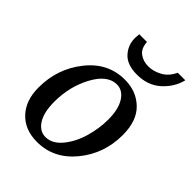

<svg xmlns="http://www.w3.org/2000/svg" viewBox="-204 -798 914 914"><g transform="rotate(45 252.5 -341.5)"><path d="M475 -300Q475 -175 398.5 -81.5Q322 12 209 12Q127 12 79 -39Q31 -90 31 -177Q31 -303 106.5 -398.5Q182 -494 296 -494Q373 -494 424 -445Q475 -396 475 -300ZM374 -304Q374 -373 349 -412Q324 -451 285 -451Q222 -451 177 -367.5Q132 -284 132 -182Q132 -110 157 -71.5Q182 -33 221 -33Q266 -33 302 -76.5Q338 -120 356 -181.5Q374 -243 374 -304ZM501 -695Q487 -637 439.5 -594Q392 -551 319 -551Q253 -551 221 -585.5Q189 -620 189 -668Q189 -675 191 -695H243Q245 -654 270 -635.5Q295 -617 329 -617Q364 -617 398 -636Q432 -655 450 -695Z"/></g></svg>

Font: Veleka
Style: Italic
Weight: 400
Italic angle: -12°
Designer: Stefan Peev, Context Ltd, 2016; SIL International, 1997-2014.
Foundry: Stefan Peev, Context Ltd, 2016
Version: Version 1.000